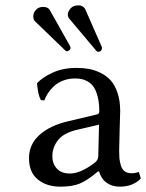

<svg xmlns="http://www.w3.org/2000/svg" viewBox="-20 -697 553 727"><path d="M355 -225.1 270 -205.1Q221.7 -193.8 200 -166.7Q178.2 -139.6 178.2 -105Q178.2 -77.1 195.3 -58.6Q212.4 -40 245.1 -40Q284.7 -40 337.9 -80.1Q352.1 -90.8 352.1 -106ZM355 -47.9H351.1Q310.5 -13.7 282.2 -2Q253.9 9.8 209 9.8Q156.2 9.8 123 -17.6Q89.8 -44.9 89.8 -98.1Q89.8 -150.4 129.4 -186Q168.9 -221.7 237.8 -237.8L349.1 -264.2Q356 -266.6 356 -275.9Q356 -308.1 349.6 -331.8Q343.3 -355.5 334.2 -368.4Q325.2 -381.3 311.8 -388.7Q298.3 -396 287.8 -397.9Q277.3 -399.9 264.2 -399.9Q239.3 -399.9 218.3 -391.6Q197.3 -383.3 183.6 -370.1Q169.9 -356.9 161.4 -343.8Q152.8 -330.6 147.9 -316.9L134.8 -317.9Q124 -336.9 120.1 -381.8Q140.6 -404.3 179.7 -422.1Q218.8 -439.9 270 -439.9Q294.9 -439.9 316.7 -436Q338.4 -432.1 360.8 -421.1Q383.3 -410.2 399.2 -392.6Q415 -375 425 -345.5Q435.1 -315.9 435.1 -276.9Q435.1 -273.4 433.1 -208Q431.2 -142.6 431.2 -126Q431.2 -108.9 432.1 -97.9Q433.1 -86.9 437.3 -71.8Q441.4 -56.6 451.7 -48.8Q461.9 -41 478 -41Q491.7 -41 505.9 -45.9L513.2 -21Q483.4 9.8 433.1 9.8Q404.3 9.8 383.8 -4.9Q363.3 -19.5 355 -47.9ZM143.1 -670.9Q162.1 -670.9 168.9 -658.2L245.1 -522.9Q247.1 -519 247.1 -516.1Q247.1 -510.3 242.2 -506.6Q237.3 -502.9 233.9 -502.9Q230 -502.9 227.1 -505.9L113.8 -615.2Q106 -621.6 106 -634.8Q106 -648.9 116.2 -659.9Q126.5 -670.9 143.1 -670.9ZM277.8 -676.8Q286.1 -676.8 293.2 -672.4Q300.3 -668 303.2 -661.1L365.2 -520Q366.2 -517.1 366.2 -514.2Q366.2 -510.3 362.8 -505.6Q359.4 -501 352.1 -501Q348.1 -501 345.2 -503.9L245.1 -623Q236.8 -631.3 236.8 -641.1Q236.8 -653.8 247.3 -665.3Q257.8 -676.8 277.8 -676.8Z"/></svg>

Font: Linear Smooth
Style: Regular
Weight: 400
Designer: Philipp H. Poll, Flanker
Foundry: Philipp H. Poll, reworked by Flanker
Version: Version 1.061 | FøM Fix